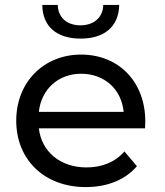

<svg xmlns="http://www.w3.org/2000/svg" viewBox="-20 -756 670 781"><path d="M138 -301C148 -393 217 -456 310 -456C405 -456 474 -393 483 -301ZM329 5C416 5 489 -24 537 -80L486 -140C448 -96 394 -75 332 -75C225 -75 149 -139 138 -234H570C570 -243 571 -255 571 -262C571 -424 462 -534 310 -534C158 -534 46 -422 46 -265C46 -107 160 5 329 5ZM308 -599C404 -599 463 -647 465 -736H400C399 -685 362 -653 307 -653C252 -653 216 -685 215 -736H152C153 -647 212 -599 308 -599Z"/></svg>

Font: Montserrat-Alt1 Med
Style: Regular
Weight: 500
Designer: Differentunic
Foundry: Differentunic
Version: Version 7.222